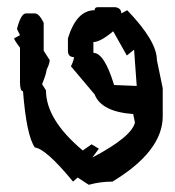

<svg xmlns="http://www.w3.org/2000/svg" viewBox="-20 -474 484 530"><path d="M181.6 27.3Q107.4 -63 76.2 -66.9Q53.2 -99.6 43.5 -222.2Q35.2 -222.2 35.2 -247.6V-342.3Q19 -363.8 19 -368.2L35.2 -377L26.9 -394Q37.6 -437 51.8 -437H76.2Q87.9 -437 100.6 -411.1V-334L117.2 -308.1Q117.2 -298.8 108.9 -282.2Q107.4 -269 96.2 -241.7L106.9 -224.6Q106.9 -143.6 208.5 -58.6L232.9 -75.7L252.9 -63.5L234.9 -39.1Q343.3 -96.2 352.5 -135.7L347.7 -159.2Q259.8 -165.5 241.2 -213.4L175.8 -291Q184.1 -307.6 184.1 -316.4Q167.5 -316.4 167.5 -334V-368.2Q191.4 -445.8 241.2 -445.8Q241.2 -454.1 249.5 -454.1H298.3Q314.9 -451.7 314.9 -437L331.1 -445.8Q413.1 -360.8 413.1 -308.1L429.2 -230.5V-153.3Q429.2 -56.6 290.5 27.3Q256.3 27.3 225.1 36.1L194.3 16.1ZM357.4 -236.8 350.1 -336.9 330.1 -320.8 292.5 -387.7Q256.8 -357.9 237.8 -357.9V-328.1Q268.1 -328.1 294.9 -239.3Z"/></svg>

Font: Truetypewriter PolyglOTT
Style: Regular
Weight: 400
Designer: Sergey Beatoff a.k.a. Sam_T
Version: Version 3.76